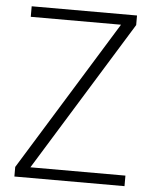

<svg xmlns="http://www.w3.org/2000/svg" viewBox="-52 -756 640 799"><g transform="rotate(5 268.5 -356.0)"><path d="M498 0H38V-40L425 -668H48V-712H488V-672L101 -44H498Z"/></g></svg>

Font: Creato Display Light
Style: Regular
Weight: 300
Version: Version 1.000